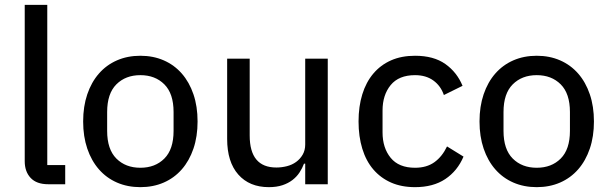

<svg xmlns="http://www.w3.org/2000/svg" viewBox="-20 -760 2515 792"><path d="M179 0Q131 0 106.5 -26Q82 -52 82 -95V-740H175V-79H249V0Z M559 12Q506 12 462.5 -7Q419 -26 388 -61.5Q357 -97 340 -147Q323 -197 323 -259Q323 -321 340 -371Q357 -421 388 -456.5Q419 -492 462.5 -511Q506 -530 559 -530Q612 -530 655.5 -511Q699 -492 730 -456.5Q761 -421 778 -371Q795 -321 795 -259Q795 -197 778 -147Q761 -97 730 -61.5Q699 -26 655.5 -7Q612 12 559 12ZM559 -68Q620 -68 658 -106Q696 -144 696 -220V-298Q696 -374 658 -412Q620 -450 559 -450Q498 -450 460 -412Q422 -374 422 -298V-220Q422 -144 460 -106Q498 -68 559 -68Z M1239 -85H1234Q1227 -66 1215.5 -48.5Q1204 -31 1186.5 -17.5Q1169 -4 1145 4Q1121 12 1089 12Q1009 12 963 -40Q917 -92 917 -187V-518H1010V-201Q1010 -69 1120 -69Q1142 -69 1163.5 -74.5Q1185 -80 1201.5 -92Q1218 -104 1228.5 -122Q1239 -140 1239 -164V-518H1332V0H1239Z M1692 12Q1636 12 1593 -7Q1550 -26 1520 -61Q1490 -96 1474.5 -146.5Q1459 -197 1459 -259Q1459 -321 1474.5 -371Q1490 -421 1520 -456.5Q1550 -492 1593 -511Q1636 -530 1692 -530Q1769 -530 1817 -496Q1865 -462 1888 -406L1811 -368Q1798 -406 1767.5 -428Q1737 -450 1692 -450Q1625 -450 1591.5 -409Q1558 -368 1558 -304V-214Q1558 -150 1591.5 -109Q1625 -68 1692 -68Q1740 -68 1772 -91Q1804 -114 1824 -156L1892 -114Q1867 -55 1817 -21.5Q1767 12 1692 12Z M2194 12Q2141 12 2097.5 -7Q2054 -26 2023 -61.5Q1992 -97 1975 -147Q1958 -197 1958 -259Q1958 -321 1975 -371Q1992 -421 2023 -456.5Q2054 -492 2097.5 -511Q2141 -530 2194 -530Q2247 -530 2290.5 -511Q2334 -492 2365 -456.5Q2396 -421 2413 -371Q2430 -321 2430 -259Q2430 -197 2413 -147Q2396 -97 2365 -61.5Q2334 -26 2290.5 -7Q2247 12 2194 12ZM2194 -68Q2255 -68 2293 -106Q2331 -144 2331 -220V-298Q2331 -374 2293 -412Q2255 -450 2194 -450Q2133 -450 2095 -412Q2057 -374 2057 -298V-220Q2057 -144 2095 -106Q2133 -68 2194 -68Z"/></svg>

Font: IBM Plex Sans Hebrew Text
Style: Regular
Weight: 450
Designer: Mike Abbink, Paul van der Laan, Pieter van Rosmalen, Yanek Iontef
Foundry: Bold Monday
Version: Version 1.2